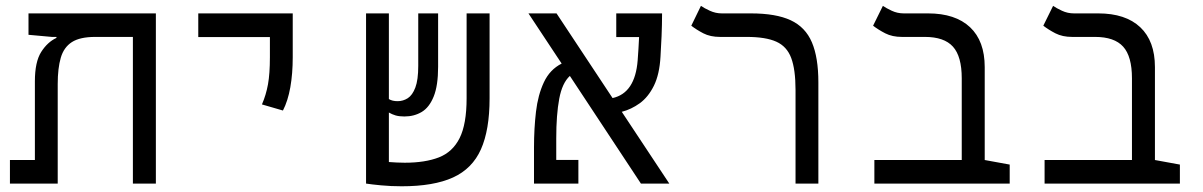

<svg xmlns="http://www.w3.org/2000/svg" viewBox="-20 -632 4142 661"><path d="M516.6 0H437.5V-504.9H307.6Q255.4 -504.9 227.5 -487.1Q199.7 -469.2 189.2 -433.1Q178.7 -397 178.7 -342.8V0H14.2V-81.1H100.1V-352.1Q100.1 -418.9 121.8 -453.1Q143.6 -487.3 174.3 -501.5V-504.9H158.7L78.1 -512.2V-585.9H516.6Z M954.1 -251.5 881.8 -272.5Q896 -305.2 902.6 -341.8Q909.2 -378.4 909.2 -435.1V-504.4H662.6V-585.9H987.8V-435.1Q987.8 -378.4 979.5 -331.5Q971.2 -284.7 954.1 -251.5Z M1362.8 9.3Q1325.7 9.3 1292.2 6.1Q1258.8 2.9 1240.2 0V-0.5V-585.9H1318.8V-291Q1330.1 -283.7 1349.1 -283.7Q1367.7 -283.7 1383.8 -293.9Q1399.9 -304.2 1409.9 -330.6Q1419.9 -356.9 1419.9 -405.3V-585.9H1488.3V-402.3Q1488.3 -337.4 1473.1 -299.8Q1458 -262.2 1431.9 -246.6Q1405.8 -231 1372.1 -231Q1354.5 -231 1342 -234.6Q1329.6 -238.3 1318.8 -244.6V-74.2Q1332 -73.2 1345.9 -72.5Q1359.9 -71.8 1373.5 -71.8Q1443.4 -71.8 1490.7 -90.1Q1538.1 -108.4 1562.3 -156.5Q1586.4 -204.6 1586.4 -293.9V-585.9H1665.5V-293.5Q1665.5 -184.6 1635.7 -117.9Q1606 -51.3 1539.6 -21Q1473.1 9.3 1362.8 9.3Z M2186.5 0 1941.9 -370.6Q1915.5 -346.7 1905.3 -292Q1895 -237.3 1895 -155.8V-81.5H1971.2V0H1818.4V-124.5Q1818.4 -189 1825.2 -247.1Q1832 -305.2 1852.5 -348.9Q1873 -392.6 1913.6 -413.1L1799.3 -585.9H1896L2088.9 -294.4Q2166.5 -311.5 2175.3 -424.3Q2176.8 -443.4 2178 -463.6Q2179.2 -483.9 2180.2 -504.4H2101.6V-585.9H2259.3Q2259.3 -547.4 2257.6 -507.6Q2255.9 -467.8 2253.9 -437Q2250.5 -376 2231.2 -336.9Q2211.9 -297.9 2182.6 -276.6Q2153.3 -255.4 2120.6 -247.1L2284.2 0Z M2797.4 -348.6V0H2718.8V-322.3Q2718.8 -392.6 2703.9 -432.4Q2689 -472.2 2652.6 -488.5Q2616.2 -504.9 2550.8 -504.9H2459Q2425.3 -504.9 2401.4 -517.3Q2377.4 -529.8 2359.9 -543.5L2393.1 -611.8Q2404.3 -604 2423.8 -595Q2443.4 -585.9 2464.8 -585.9H2564.9Q2651.4 -585.9 2702.1 -562.3Q2752.9 -538.6 2775.1 -486.3Q2797.4 -434.1 2797.4 -348.6Z M3456.1 -65.4V0H2990.2V-81.1H3291V-362.3Q3291 -438 3260.7 -471.4Q3230.5 -504.9 3164.1 -504.9H3085Q3051.8 -504.9 3027.6 -517.3Q3003.4 -529.8 2985.8 -543.5L3019.5 -611.8Q3030.8 -604 3050 -595Q3069.3 -585.9 3091.3 -585.9H3174.8Q3269 -585.9 3319.6 -538.3Q3370.1 -490.7 3370.1 -400.9V-81.1Z M4042 -65.4V0H3576.2V-81.1H3877V-362.3Q3877 -438 3846.7 -471.4Q3816.4 -504.9 3750 -504.9H3670.9Q3637.7 -504.9 3613.5 -517.3Q3589.4 -529.8 3571.8 -543.5L3605.5 -611.8Q3616.7 -604 3636 -595Q3655.3 -585.9 3677.2 -585.9H3760.7Q3855 -585.9 3905.5 -538.3Q3956.1 -490.7 3956.1 -400.9V-81.1Z"/></svg>

Font: Cascadia Code NF SemiLight
Style: Regular
Weight: 350
Monospace: yes
Designer: Aaron Bell
Foundry: Saja Typeworks
Version: Version 2404.023; ttfautohint (v1.8.4)